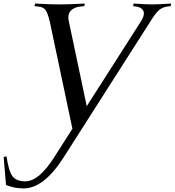

<svg xmlns="http://www.w3.org/2000/svg" viewBox="-71 -752 969 1065"><path d="M762.7 -632.3 281.2 122.1Q171.9 293 60.5 293Q6.8 293 -37.6 273.9Q-46.4 164.6 -50.8 119.6L-34.7 114.7Q-23.4 195.8 -2.2 224.9Q19 253.9 68.8 253.9Q144.5 253.9 228.5 122.1L330.6 -38.1L205.1 -632.3Q194.3 -677.7 182.6 -695.3Q170.9 -712.9 141.1 -715.8L120.6 -717.8L123.5 -732.4Q204.6 -727.5 260.3 -727.5Q316.9 -727.5 399.4 -732.4L396.5 -717.8L375 -715.8Q346.2 -712.9 327.1 -697.8Q308.1 -682.6 308.1 -655.8Q308.1 -644.5 311 -632.3L410.2 -163.1L710 -632.3Q727.1 -658.7 727.1 -678.2Q727.1 -693.8 714.4 -703.9Q701.7 -713.9 680.7 -716.3L667.5 -717.8L670.4 -732.4Q744.1 -727.5 773.4 -727.5Q803.2 -727.5 878.4 -732.4L875.5 -717.8L861.3 -716.3Q829.6 -712.9 809.8 -694.8Q790 -676.8 762.7 -632.3Z"/></svg>

Font: Flanker
Style: Italic
Weight: 400
Italic angle: -12°
Designer: Flanker
Version: Version 2.027